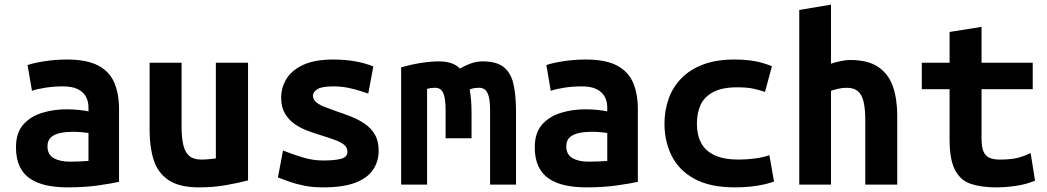

<svg xmlns="http://www.w3.org/2000/svg" viewBox="-20 -797 4520 829"><path d="M271 12Q221 12 180 3Q139 -6 109.5 -26Q80 -46 64.5 -79.5Q49 -113 49 -161Q49 -223 80 -258.5Q111 -294 161 -309.5Q211 -325 267 -325Q295 -325 319 -322.5Q343 -320 362 -316V-333Q362 -359 351 -379.5Q340 -400 316 -412Q292 -424 252 -424Q213 -424 177 -418.5Q141 -413 118 -405L99 -516Q124 -525 171.5 -532.5Q219 -540 269 -540Q355 -540 404 -514Q453 -488 473.5 -440Q494 -392 494 -326V-12Q464 -5 404.5 3.5Q345 12 271 12ZM281 -99Q303 -99 324.5 -100Q346 -101 362 -102V-223Q349 -225 330 -226.5Q311 -228 295 -228Q266 -228 241 -223Q216 -218 200.5 -204.5Q185 -191 185 -165Q185 -130 211.5 -114.5Q238 -99 281 -99Z M840 12Q754 12 707.5 -19.5Q661 -51 643.5 -106.5Q626 -162 626 -233V-526H764V-251Q764 -203 771.5 -171Q779 -139 797.5 -123.5Q816 -108 849 -108Q863 -108 880.5 -109.5Q898 -111 912 -113V-526H1051V-18Q1013 -8 958 2Q903 12 840 12Z M1374 12Q1329 12 1292.5 4.5Q1256 -3 1228 -13Q1200 -23 1180 -31L1202 -147Q1240 -132 1285 -118Q1330 -104 1375 -104Q1426 -104 1453 -111.5Q1480 -119 1480 -141Q1480 -161 1465 -172.5Q1450 -184 1425.5 -193Q1401 -202 1372 -211Q1342 -220 1310.5 -231.5Q1279 -243 1253 -261Q1227 -279 1210.5 -306.5Q1194 -334 1194 -375Q1194 -420 1217.5 -457.5Q1241 -495 1290.5 -517.5Q1340 -540 1419 -540Q1470 -540 1514.5 -532Q1559 -524 1592 -510L1570 -393Q1558 -397 1535 -404.5Q1512 -412 1482.5 -418Q1453 -424 1420 -424Q1368 -424 1349.5 -411.5Q1331 -399 1331 -384Q1331 -368 1345 -356Q1359 -344 1382.5 -335Q1406 -326 1434 -316Q1464 -306 1496 -293.5Q1528 -281 1555 -262.5Q1582 -244 1598.5 -216Q1615 -188 1615 -146Q1615 -102 1592 -66Q1569 -30 1516.5 -9Q1464 12 1374 12Z M1712 0V-506Q1756 -519 1799 -525.5Q1842 -532 1874 -532Q1903 -532 1926 -525Q1949 -518 1966 -501Q1984 -512 2010 -522Q2036 -532 2064 -532Q2123 -532 2154 -508Q2185 -484 2196.5 -436Q2208 -388 2208 -315V0H2096V-321Q2096 -363 2089.5 -383.5Q2083 -404 2072.5 -411Q2062 -418 2050 -418Q2040 -418 2028 -416.5Q2016 -415 2008 -410Q2012 -389 2014 -363Q2016 -337 2016 -306V-200H1904V-321Q1904 -374 1893.5 -396Q1883 -418 1859 -418Q1852 -418 1842.5 -417Q1833 -416 1824 -413V0Z M2511 12Q2461 12 2420 3Q2379 -6 2349.5 -26Q2320 -46 2304.5 -79.5Q2289 -113 2289 -161Q2289 -223 2320 -258.5Q2351 -294 2401 -309.5Q2451 -325 2507 -325Q2535 -325 2559 -322.5Q2583 -320 2602 -316V-333Q2602 -359 2591 -379.5Q2580 -400 2556 -412Q2532 -424 2492 -424Q2453 -424 2417 -418.5Q2381 -413 2358 -405L2339 -516Q2364 -525 2411.5 -532.5Q2459 -540 2509 -540Q2595 -540 2644 -514Q2693 -488 2713.5 -440Q2734 -392 2734 -326V-12Q2704 -5 2644.5 3.5Q2585 12 2511 12ZM2521 -99Q2543 -99 2564.5 -100Q2586 -101 2602 -102V-223Q2589 -225 2570 -226.5Q2551 -228 2535 -228Q2506 -228 2481 -223Q2456 -218 2440.5 -204.5Q2425 -191 2425 -165Q2425 -130 2451.5 -114.5Q2478 -99 2521 -99Z M3154 12Q3046 12 2979 -24.5Q2912 -61 2880.5 -123.5Q2849 -186 2849 -263Q2849 -320 2867 -370.5Q2885 -421 2922 -459Q2959 -497 3016 -518.5Q3073 -540 3151 -540Q3198 -540 3236 -533.5Q3274 -527 3313 -511L3283 -400Q3261 -408 3233.5 -414Q3206 -420 3163 -420Q3098 -420 3059.5 -399.5Q3021 -379 3005 -344Q2989 -309 2989 -263Q2989 -215 3007 -180.5Q3025 -146 3065 -127Q3105 -108 3170 -108Q3202 -108 3238 -112.5Q3274 -117 3302 -127L3322 -13Q3303 -6 3278 -0.5Q3253 5 3222 8.5Q3191 12 3154 12Z M3431 0V-754L3568 -777V-522Q3585 -528 3609 -533Q3633 -538 3650 -538Q3728 -538 3772.5 -507.5Q3817 -477 3835.5 -423Q3854 -369 3854 -297V0H3716V-279Q3716 -328 3708.5 -358.5Q3701 -389 3684 -403.5Q3667 -418 3636 -418Q3617 -418 3598 -413.5Q3579 -409 3568 -405V0Z M4281 12Q4217 12 4172 -3Q4127 -18 4103.5 -63Q4080 -108 4080 -196V-412H3960V-526H4080V-659L4218 -681V-526H4439V-412H4218V-199Q4218 -160 4227.5 -140.5Q4237 -121 4255 -114.5Q4273 -108 4296 -108Q4335 -108 4363 -113Q4391 -118 4430 -136L4449 -17Q4411 -1 4366.5 5.5Q4322 12 4281 12Z"/></svg>

Font: Ubuntu Sans Mono
Style: Regular
Weight: 400
Monospace: yes
Designer: Dalton Maag Ltd
Foundry: Dalton Maag Ltd
Version: Version 1.006